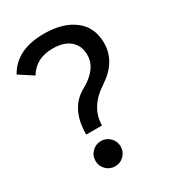

<svg xmlns="http://www.w3.org/2000/svg" viewBox="-176 -786 806 893"><g transform="rotate(-30 227.0 -340.0)"><path d="M179.2 10.3Q150.9 10.3 131.1 -9.5Q111.3 -29.3 111.3 -57.6Q111.3 -85.4 131.1 -105.2Q150.9 -125 179.2 -125Q207 -125 226.8 -105.2Q246.6 -85.4 246.6 -57.6Q246.6 -29.3 226.8 -9.5Q207 10.3 179.2 10.3ZM220.2 -185.1H135.3Q135.3 -323.7 230.2 -376.2Q325.2 -428.7 325.2 -502.9Q325.2 -553.2 292.7 -581.5Q260.3 -609.9 199.2 -609.9Q109.4 -609.9 68.4 -541L-5.4 -588.9Q50.8 -689.9 198.2 -689.9Q299.8 -689.9 360.1 -643.8Q420.4 -597.7 420.4 -513.2Q420.4 -412.6 320.3 -347.4Q220.2 -282.2 220.2 -185.1Z"/></g></svg>

Font: Cadman
Style: Regular
Weight: 400
Designer: Paul James MIller
Foundry: High-Logic / Made with FontCreator
Version: Version 2.114;March 28, 2021;FontCreator 13.0.0.2683 64-bit